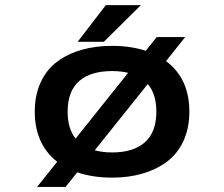

<svg xmlns="http://www.w3.org/2000/svg" viewBox="-20 -694 890 762"><path d="M288 -528 400 -673.5H539L392 -528ZM425 11Q349 11 286.5 -10L240 48H127L207 -52Q118 -121.5 118 -251Q118 -317 141.8 -368Q165.5 -419 207.8 -450Q250 -481 304.8 -496.5Q359.5 -512 425 -512Q498 -512 558.5 -492.5L602 -547H715L639 -451.5Q731.5 -382.5 731.5 -251Q731.5 -185 707.8 -134Q684 -83 641.8 -51.8Q599.5 -20.5 544.8 -4.8Q490 11 425 11ZM248.5 -251Q248.5 -183 280 -144L488.5 -405Q459 -412 425 -412Q340 -412 294.2 -372.2Q248.5 -332.5 248.5 -251ZM425 -89Q509.5 -89 555 -129.2Q600.5 -169.5 600.5 -251Q600.5 -321 566.5 -360.5L356 -97.5Q387.5 -89 425 -89Z"/></svg>

Font: League Mono Wide Medium
Style: Regular
Weight: 500
Width: 8
Designer: Tyler Finck
Foundry: The League of Moveable Type / Tyler Finck
Version: Version 2.210